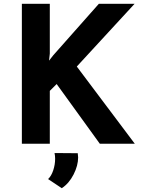

<svg xmlns="http://www.w3.org/2000/svg" viewBox="-20 -756 744 1010"><path d="M238 -437 260 -465 500 -736H688L384 -406L689 0H505L278 -314L242 -278V0H95V-736H242V-474ZM233 186Q250 170 260 140Q270 110 270 79Q270 64 267 49L389 50Q391 64 391 72Q391 115 367 162Q343 209 305 234Z"/></svg>

Font: Josefin Sans
Style: Bold
Weight: 700
Designer: Santiago Orozco
Foundry: Typemade
Version: Version 2.000